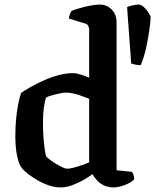

<svg xmlns="http://www.w3.org/2000/svg" viewBox="-20 -820 679 840"><path d="M244 0Q219 0 192 -9.5Q165 -19 141.5 -33Q118 -47 101 -60.5Q84 -74 77 -83Q62 -101 54.5 -139Q47 -177 47 -223Q47 -262 50.5 -299Q54 -336 60 -366.5Q66 -397 73 -414Q87 -424 112.5 -438.5Q138 -453 170 -467.5Q202 -482 235.5 -491Q269 -500 299 -500Q313 -500 332.5 -494Q352 -488 370 -480V-691Q370 -698 366.5 -706Q363 -714 353 -717L281 -739Q283 -751 286.5 -759.5Q290 -768 293 -772Q303 -777 325.5 -783.5Q348 -790 373 -795Q398 -800 415 -800Q448 -800 469 -778Q490 -756 490 -723V-75L558 -68Q561 -64 564 -55Q567 -46 567 -36Q559 -26 543 -18Q527 -10 509 -5Q491 0 478 0Q453 0 434.5 -9Q416 -18 403.5 -32Q391 -46 384 -58Q366 -44 341.5 -30.5Q317 -17 292 -8.5Q267 0 244 0ZM275 -82Q284 -82 300 -86Q316 -90 335.5 -96.5Q355 -103 370 -110V-388Q355 -394 336.5 -400.5Q318 -407 300.5 -411Q283 -415 270 -415Q260 -415 242.5 -411.5Q225 -408 207.5 -403Q190 -398 181 -393Q178 -383 174.5 -365Q171 -347 169.5 -325Q168 -303 168 -280Q168 -247 170.5 -215Q173 -183 176.5 -161Q180 -139 183 -135Q187 -130 198 -121.5Q209 -113 223 -104.5Q237 -96 251 -89Q265 -82 275 -82ZM596 -535Q582 -535 571.5 -537.5Q561 -540 554 -542L536 -789Q543 -793 560 -796.5Q577 -800 586 -800Q598 -800 610 -788.5Q622 -777 630.5 -763.5Q639 -750 639 -743Q639 -731 634.5 -696.5Q630 -662 621 -618.5Q612 -575 596 -535Z"/></svg>

Font: Texturina Medium 12pt SemiBold
Style: Regular
Weight: 600
Version: Version 1.002